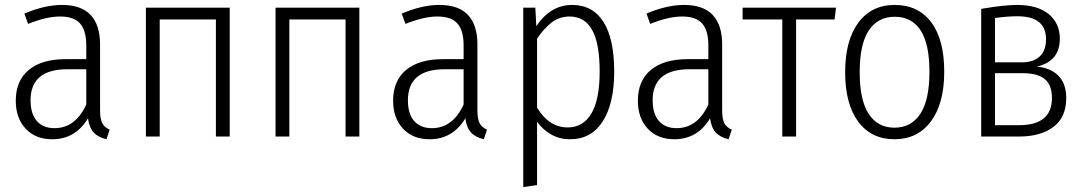

<svg xmlns="http://www.w3.org/2000/svg" viewBox="-20 -554 4403 779"><path d="M425 -28 412 11Q378 3 360 -16.5Q342 -36 337 -74Q286 11 192 11Q124 11 84 -32Q44 -75 44 -145Q44 -227 97 -270.5Q150 -314 246 -314H330V-370Q330 -430 305 -458.5Q280 -487 224 -487Q168 -487 94 -457L79 -499Q162 -534 231 -534Q310 -534 348 -493Q386 -452 386 -374V-107Q386 -71 395 -54Q404 -37 425 -28ZM330 -130V-273H253Q104 -273 104 -147Q104 -92 129.5 -63Q155 -34 201 -34Q286 -34 330 -130Z M856 -475H628V0H572V-523H912V0H856Z M1382 -475H1154V0H1098V-523H1438V0H1382Z M1956 -28 1943 11Q1909 3 1891 -16.5Q1873 -36 1868 -74Q1817 11 1723 11Q1655 11 1615 -32Q1575 -75 1575 -145Q1575 -227 1628 -270.5Q1681 -314 1777 -314H1861V-370Q1861 -430 1836 -458.5Q1811 -487 1755 -487Q1699 -487 1625 -457L1610 -499Q1693 -534 1762 -534Q1841 -534 1879 -493Q1917 -452 1917 -374V-107Q1917 -71 1926 -54Q1935 -37 1956 -28ZM1861 -130V-273H1784Q1635 -273 1635 -147Q1635 -92 1660.5 -63Q1686 -34 1732 -34Q1817 -34 1861 -130Z M2472 -264Q2472 -134 2425.5 -61.5Q2379 11 2293 11Q2251 11 2217 -8Q2183 -27 2159 -60V197L2103 205V-523H2152L2156 -448Q2214 -534 2301 -534Q2385 -534 2428.5 -465Q2472 -396 2472 -264ZM2413 -264Q2413 -378 2382.5 -432.5Q2352 -487 2291 -487Q2250 -487 2218.5 -463Q2187 -439 2159 -397V-117Q2208 -37 2283 -37Q2346 -37 2379.5 -93.5Q2413 -150 2413 -264Z M2949 -28 2936 11Q2902 3 2884 -16.5Q2866 -36 2861 -74Q2810 11 2716 11Q2648 11 2608 -32Q2568 -75 2568 -145Q2568 -227 2621 -270.5Q2674 -314 2770 -314H2854V-370Q2854 -430 2829 -458.5Q2804 -487 2748 -487Q2692 -487 2618 -457L2603 -499Q2686 -534 2755 -534Q2834 -534 2872 -493Q2910 -452 2910 -374V-107Q2910 -71 2919 -54Q2928 -37 2949 -28ZM2854 -130V-273H2777Q2628 -273 2628 -147Q2628 -92 2653.5 -63Q2679 -34 2725 -34Q2810 -34 2854 -130Z M3366 -475H3210V0H3154V-475H2993V-523H3372Z M3811 -263Q3811 -134 3757 -61.5Q3703 11 3609 11Q3515 11 3462 -60.5Q3409 -132 3409 -261Q3409 -390 3462.5 -462Q3516 -534 3610 -534Q3705 -534 3758 -464Q3811 -394 3811 -263ZM3468 -261Q3468 -148 3504.5 -92Q3541 -36 3609 -36Q3677 -36 3714 -92Q3751 -148 3751 -263Q3751 -376 3715 -431Q3679 -486 3610 -486Q3542 -486 3505 -430.5Q3468 -375 3468 -261Z M4306 -156Q4306 -78 4254 -39Q4202 0 4114 0H3961V-518Q4053 -534 4107 -534Q4189 -534 4234.5 -497Q4280 -460 4280 -397Q4280 -305 4187 -284Q4244 -278 4275 -246Q4306 -214 4306 -156ZM4017 -481V-301H4126Q4172 -301 4198 -324.5Q4224 -348 4224 -395Q4224 -488 4108 -488Q4068 -488 4017 -481ZM4248 -156Q4248 -209 4219 -233Q4190 -257 4131 -257H4017V-46H4114Q4248 -46 4248 -156Z"/></svg>

Font: Fira Sans Condensed Light
Style: Regular
Weight: 300
Width: 3
Designer: bBox Type GmbH & Carrois Corporate GbR & Edenspiekermann AG
Foundry: bBox Type GmbH & Carrois Corporate GbR & Edenspiekermann AG
Version: Version 4.301